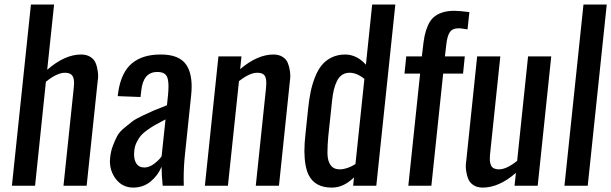

<svg xmlns="http://www.w3.org/2000/svg" viewBox="-20 -830 2731 858"><path d="M33.2 0 118.2 -809.6H221.7L190.9 -518.1Q269 -586.4 342.3 -586.4Q366.7 -586.4 383.5 -575.9Q400.4 -565.4 407.2 -548.8Q414.1 -532.2 417 -510.7Q418.5 -501 418.5 -490.7Q418.5 -479 416.5 -467.3L367.2 0H263.7L309.6 -437.5Q311 -448.7 311 -458Q311 -477.5 305.2 -488.3Q296.9 -504.9 270.5 -504.9Q234.9 -504.9 185.1 -464.8L136.7 0Z M574.7 8.3Q525.4 7.8 496.1 -32.2Q471.2 -66.4 471.2 -109.4Q471.2 -117.2 472.2 -125.5Q475.1 -154.8 484.9 -179.9Q494.6 -205.1 504.2 -222.9Q513.7 -240.7 536.6 -259.5Q559.6 -278.3 572.3 -288.1Q585 -297.9 618.9 -314Q652.8 -330.1 666.7 -335.9Q680.7 -341.8 722.7 -358.4Q725.1 -359.4 726.1 -359.9L730.5 -401.4Q732.9 -425.3 732.9 -443.4Q732.9 -469.7 727.5 -484.4Q718.3 -508.8 682.6 -508.3Q619.6 -508.3 611.3 -424.8L607.9 -396.5L505.9 -400.4Q506.3 -402.8 507.3 -410.4Q508.3 -418 508.8 -421.4Q522.5 -507.8 569.8 -547.1Q617.2 -586.4 697.3 -586.4Q780.3 -586.9 812 -541Q836.4 -505.9 836.4 -443.4Q836.4 -424.3 834 -402.3L806.2 -136.2Q800.8 -85.9 800.8 -31.2Q800.8 -15.6 801.3 0H707Q702.1 -49.3 702.1 -85Q685.5 -45.4 652.8 -18.6Q620.1 8.3 574.7 8.3ZM625 -81.5Q646.5 -81.5 668.5 -97.9Q690.4 -114.3 702.1 -131.3L719.7 -296.4Q716.3 -294.9 710.4 -291.5Q684.6 -277.8 671.9 -270.8Q659.2 -263.7 639.4 -249.8Q619.6 -235.8 609.6 -224.1Q599.6 -212.4 590.8 -194.6Q582 -176.8 580.1 -156.7Q579.1 -148.4 579.1 -141.1Q579.1 -116.2 588.4 -101.1Q600.1 -81.5 625 -81.5Z M895.5 0 956.1 -578.1H1059.1L1053.2 -521Q1130.4 -586.4 1201.7 -586.4Q1226.1 -586.4 1242.7 -575.9Q1259.3 -565.4 1266.1 -548.8Q1272.9 -532.2 1275.9 -510.7Q1276.9 -501.5 1277.3 -491.7Q1277.3 -479.5 1275.4 -467.3L1226.6 0H1123L1168.9 -437.5Q1169.9 -447.8 1169.9 -456.5Q1170.4 -477.1 1164.6 -488.8Q1156.7 -504.9 1129.4 -504.9Q1095.7 -504.9 1047.9 -467.3L998.5 0Z M1463.9 8.3Q1463.4 8.3 1462.4 8.3Q1388.7 8.3 1360.4 -45.9Q1340.8 -83.5 1340.3 -154.8Q1340.3 -187.5 1344.7 -227.5L1356.4 -339.4Q1360.8 -382.8 1367.7 -417Q1374.5 -451.2 1387.2 -483.9Q1399.9 -516.6 1417.5 -538.3Q1435.1 -560.1 1461.9 -573.2Q1488.8 -586.4 1522.9 -586.4Q1574.7 -585.9 1615.2 -541L1643.1 -809.6H1746.6L1661.6 0H1558.1L1562 -37.1Q1515.1 8.3 1463.9 8.3ZM1498.5 -73.2Q1530.3 -73.2 1568.4 -96.7L1608.4 -477.5Q1574.7 -504.9 1542 -504.9Q1522.9 -504.9 1508.8 -495.4Q1494.6 -485.8 1485.8 -468Q1477.1 -450.2 1471.9 -429Q1466.8 -407.7 1463.9 -379.4L1446.8 -218.8Q1443.4 -180.7 1443.4 -150.9Q1443.4 -147.5 1443.4 -143.6Q1443.8 -111.3 1457.3 -92.3Q1470.7 -73.2 1498.5 -73.2Z M1804.7 0 1857.4 -501H1787.6L1795.4 -578.1H1865.2L1869.1 -611.3Q1872.6 -645.5 1877.4 -669.4Q1882.3 -693.4 1892.3 -716.1Q1902.3 -738.8 1917 -752.2Q1931.6 -765.6 1955.1 -773.7Q1978.5 -781.7 2010.3 -781.7Q2033.2 -781.7 2077.6 -775.9L2069.3 -698.7Q2065.4 -699.2 2051.3 -701.4Q2037.1 -703.6 2030.3 -703.6Q2001 -703.6 1989.5 -685.3Q1978 -667 1974.1 -628.4L1968.3 -578.1H2057.1L2049.3 -501H1960.4L1907.7 0Z M2137.2 8.3Q2112.8 8.3 2096.4 -2.2Q2080.1 -12.7 2073 -29.3Q2065.9 -45.9 2063 -67.4Q2061.5 -77.1 2061.5 -87.4Q2061.5 -99.1 2063.5 -110.8L2112.3 -578.1H2215.8L2169.9 -140.6Q2168.9 -130.4 2168.9 -122.1Q2168.9 -101.6 2174.8 -89.8Q2183.1 -73.2 2210 -73.2Q2243.7 -73.2 2291 -111.3L2339.8 -578.1H2443.4L2382.8 0H2279.3L2285.6 -57.6Q2210 8.3 2137.2 8.3Z M2502.4 0 2587.4 -809.6H2691.4L2606.4 0Z"/></svg>

Font: Oswald
Style: Regular
Weight: 400
Designer: Vernon Adams
Foundry: Vernon Adams
Version: 3.0; ttfautohint (v0.94.23-7a4d-dirty) -l 8 -r 50 -G 200 -x 